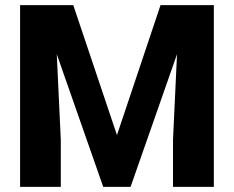

<svg xmlns="http://www.w3.org/2000/svg" viewBox="-20 -731 916 751"><path d="M58.6 -710.9H266.6L437.5 -202.6L607.9 -710.9H816.4V0H656.7V-184.1L672.4 -519L490.7 0H383.8L202.1 -519L217.8 -184.1V0H58.6Z"/></svg>

Font: Vazirmatn RD FD ExtraBold
Style: Regular
Weight: 800
Designer: Saber Rastikerdar
Foundry: Saber Rastikerdar
Version: Version 33.003